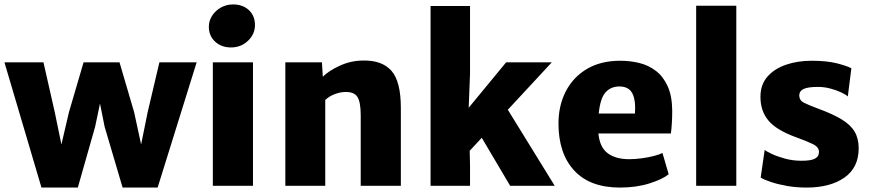

<svg xmlns="http://www.w3.org/2000/svg" viewBox="-21 -838 3923 866"><path d="M166 8 -1 -557H175L226 -332L256 -186.5L290 -332L356 -557H518L584 -332L615.5 -186.5L645 -332L698 -557H866L690 8H532L451 -266L430 -371L408 -266L330 8Z M939 0V-557H1120V0ZM1021 -624Q977.5 -624 949.2 -650.2Q921 -676.5 921 -717Q921 -744.5 936 -767.5Q951 -790.5 975.8 -804.2Q1000.5 -818 1030 -818Q1074.5 -818 1101.8 -792.2Q1129 -766.5 1129 -725Q1129 -684 1097.5 -654Q1066 -624 1021 -624Z M1266 0V-557H1431L1435 -492Q1461.5 -518.5 1511.2 -541.5Q1561 -564.5 1617 -565Q1702 -566.5 1744.5 -518.8Q1787 -471 1787 -351V0H1606V-318Q1606 -379 1590.5 -401.8Q1575 -424.5 1535 -423Q1515.5 -423 1490.2 -414Q1465 -405 1446 -387V0Z M2468 -557 2269.5 -343 2481 0H2280L2152 -216.5L2097.5 -158L2099 -92V0H1921V-811H2099V-504L2093 -352L2262 -557Z M2775 8Q2640 8 2569 -68.8Q2498 -145.5 2498 -281Q2498 -362 2531 -426Q2564 -490 2626.2 -527Q2688.5 -564 2777 -564Q2821.5 -564 2863 -553.8Q2904.5 -543.5 2937.5 -518.2Q2970.5 -493 2990.5 -449Q3010.5 -405 3011 -338Q3011 -308 3009.2 -281Q3007.5 -254 3005 -236H2678Q2684 -173.5 2720 -146.8Q2756 -120 2817 -120Q2844 -120 2873.5 -124Q2903 -128 2928.2 -134.5Q2953.5 -141 2967 -148L2995 -52Q2967.5 -29.5 2908.5 -10.8Q2849.5 8 2775 8ZM2773 -448Q2734.5 -448 2710.5 -421.8Q2686.5 -395.5 2679.5 -326H2843Q2847 -387 2830.8 -417.5Q2814.5 -448 2773 -448Z M3119 0V-812H3300V0Z M3410 -37 3428 -162Q3436 -155 3461.2 -143.2Q3486.5 -131.5 3521 -122.2Q3555.5 -113 3592 -113Q3635.5 -112.5 3654.2 -122.2Q3673 -132 3673 -153Q3673 -175 3643.5 -189Q3614 -203 3572 -218Q3480.5 -251 3444.5 -294.8Q3408.5 -338.5 3409 -402Q3409 -456 3440.2 -492Q3471.5 -528 3524 -546Q3576.5 -564 3640 -564Q3708.5 -564 3754.5 -552.2Q3800.5 -540.5 3819 -530L3803 -403Q3793 -412 3771.5 -422Q3750 -432 3723 -439Q3696 -446 3669 -446Q3622.5 -446 3603.2 -436.5Q3584 -427 3584 -408Q3584 -385.5 3604.5 -375Q3625 -364.5 3669 -348Q3735 -324 3775.2 -299.5Q3815.5 -275 3833.8 -244Q3852 -213 3852 -169Q3852 -82 3787.8 -37Q3723.5 8 3617 8Q3571 8 3529.5 0.8Q3488 -6.5 3456.8 -17Q3425.5 -27.5 3410 -37Z"/></svg>

Font: Merriweather Sans ExtraBold
Style: Regular
Weight: 800
Designer: Eben Sorkin
Foundry: Eben Sorkin
Version: Version 2.001; ttfautohint (v1.8.3)